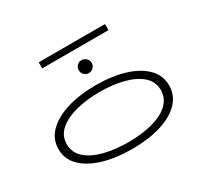

<svg xmlns="http://www.w3.org/2000/svg" viewBox="-156 -999 1312 1232"><g transform="rotate(-30 500.0 -383.0)"><path d="M499 8Q378 8 285 -20Q192 -48 139 -100.5Q86 -153 86 -227Q86 -301 139 -354Q192 -407 285 -435.5Q378 -464 499 -464Q619 -464 711 -435.5Q803 -407 854.5 -354Q906 -301 906 -228Q906 -154 854.5 -101Q803 -48 711 -20Q619 8 499 8ZM499 -42Q597 -42 675.5 -62.5Q754 -83 799 -124.5Q844 -166 845 -228Q845 -290 799.5 -331Q754 -372 675.5 -393Q597 -414 499 -414Q400 -414 320.5 -393Q241 -372 194.5 -331Q148 -290 148 -228Q148 -166 194.5 -124.5Q241 -83 320.5 -62.5Q400 -42 499 -42ZM499 -553Q480 -553 466 -567Q452 -581 452 -600Q452 -621 465.5 -635Q479 -649 499 -649Q519 -649 533.5 -634.5Q548 -620 548 -600Q548 -581 533.5 -567Q519 -553 499 -553ZM255 -729V-774H746V-729Z"/></g></svg>

Font: Inconsolata UltraExpanded Light
Style: Regular
Weight: 300
Width: 9
Monospace: yes
Designer: Raph Levien, Cyreal, Brenton Simpson
Foundry: Raph Levien, Cyreal, Google
Version: Version 3.001; ttfautohint (v1.8.2.53-6de2)